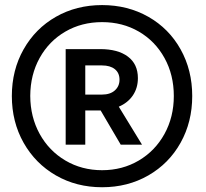

<svg xmlns="http://www.w3.org/2000/svg" viewBox="-20 -748 831 775"><path d="M245.1 -549.8H384.3Q456.1 -549.8 496.3 -519.5Q536.6 -489.3 536.6 -432.6Q536.6 -393.1 516.4 -363Q496.1 -333 459.5 -317.4L553.2 -164.1H467.3L386.2 -302.2H377.9H324.2V-164.1H245.1ZM27.8 -360.4Q27.8 -464.8 75.2 -548.8Q122.6 -632.8 205.6 -680.2Q288.6 -727.5 392.1 -727.5Q495.6 -727.5 578.9 -680.2Q662.1 -632.8 709 -548.8Q755.9 -464.8 755.9 -360.4Q755.9 -255.9 709 -171.9Q662.1 -87.9 578.9 -40Q495.6 7.8 392.1 7.8Q288.6 7.8 205.6 -40Q122.6 -87.9 75.2 -171.9Q27.8 -255.9 27.8 -360.4ZM681.6 -360.4Q681.6 -445.8 644 -513.9Q606.4 -582 540.5 -620.4Q474.6 -658.7 392.1 -658.7Q309.6 -658.7 243.7 -620.4Q177.7 -582 140.1 -514.2Q102.5 -446.3 102.1 -360.8Q102.5 -275.9 140.1 -207.5Q177.7 -139.2 243.9 -100.1Q310.1 -61 392.1 -61Q474.1 -61 540.3 -100.1Q606.4 -139.2 644 -207.5Q681.6 -275.9 681.6 -360.4ZM391.6 -366.2Q424.8 -366.2 443.6 -383.1Q462.4 -399.9 462.4 -426.3Q462.4 -453.6 443.6 -468.8Q424.8 -483.9 391.6 -483.9H324.2V-366.2Z"/></svg>

Font: Reddit Sans SemiBold
Style: Regular
Weight: 600
Designer: Stephen Hutchings
Foundry: Reddit
Version: Version 1.013